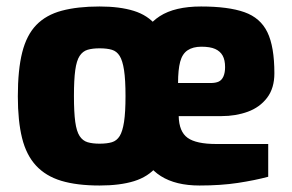

<svg xmlns="http://www.w3.org/2000/svg" viewBox="-20 -567 901 592"><path d="M287 5Q217 5 169 -9.5Q121 -24 91 -56.5Q61 -89 48 -141.5Q35 -194 35 -270Q35 -352 48.5 -405.5Q62 -459 92 -490Q122 -521 170.5 -534Q219 -547 287 -547Q349 -547 392.5 -533.5Q436 -520 462 -488Q488 -456 500.5 -403Q513 -350 513 -270Q513 -191 501.5 -138Q490 -85 463.5 -53.5Q437 -22 393.5 -8.5Q350 5 287 5ZM287 -124Q310 -124 325 -128.5Q340 -133 349 -147.5Q358 -162 362.5 -191.5Q367 -221 367 -271Q367 -321 362.5 -350.5Q358 -380 349 -394.5Q340 -409 325 -413.5Q310 -418 287 -418Q265 -418 250 -413.5Q235 -409 225.5 -394.5Q216 -380 212 -350.5Q208 -321 208 -271Q208 -221 212 -191.5Q216 -162 225.5 -147.5Q235 -133 250 -128.5Q265 -124 287 -124ZM595 5Q522 5 476 -24Q430 -53 408 -113.5Q386 -174 386 -268Q386 -364 406 -425.5Q426 -487 472.5 -517Q519 -547 600 -547Q684 -547 733.5 -529.5Q783 -512 804.5 -467.5Q826 -423 826 -341Q826 -295 803.5 -265.5Q781 -236 744 -222.5Q707 -209 663 -209H531Q532 -161 558.5 -142Q585 -123 647 -123H807V-22Q766 -11 713.5 -3Q661 5 595 5ZM529 -311H629Q645 -311 654.5 -315.5Q664 -320 669 -331.5Q674 -343 674 -360Q674 -382 666.5 -395.5Q659 -409 643.5 -416Q628 -423 601 -423Q575 -423 558.5 -412Q542 -401 535.5 -376.5Q529 -352 529 -311Z"/></svg>

Font: Exo Thin ExtraBold
Style: Regular
Weight: 800
Version: Version 2.000